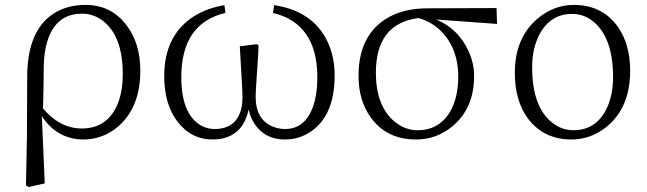

<svg xmlns="http://www.w3.org/2000/svg" viewBox="-20 -545 2592 769"><path d="M306.6 -30.3Q414.1 -30.3 454.1 -135.7Q471.7 -184.6 471.7 -248Q471.7 -404.3 387.7 -464.8Q351.6 -490.2 308.6 -490.2Q202.1 -490.2 168.9 -377Q156.2 -335 155.3 -281.2Q155.3 -228.5 152.3 -110.4Q219.7 -31.2 306.6 -30.3ZM87.9 2 88.9 -236.3Q88.9 -432.6 207 -498Q257.8 -525.4 322.3 -525.4Q427.7 -525.4 489.3 -440.4Q542 -369.1 542 -261.7Q542 -116.2 454.1 -39.1Q392.6 13.7 313.5 13.7Q208 12.7 147.5 -80.1L159.2 189.5L94.7 204.1L84 197.3Z M1073.2 -493.2 1078.1 -524.4Q1232.4 -501 1291 -379.9Q1320.3 -319.3 1320.3 -243.2Q1320.3 -78.1 1219.7 -14.6Q1174.8 13.7 1122.1 13.7Q1033.2 13.7 992.2 -61.5Q981.4 -82 975.6 -106.4Q955.1 -6.8 866.2 10.7Q849.6 13.7 832 13.7Q745.1 13.7 690.4 -58.6Q637.7 -127.9 637.7 -240.2Q637.7 -404.3 757.8 -480.5Q809.6 -512.7 878.9 -524.4L882.8 -493.2Q707 -452.1 706.1 -237.3Q706.1 -90.8 782.2 -43.9Q808.6 -28.3 838.9 -28.3Q930.7 -28.3 948.2 -118.2Q951.2 -135.7 951.2 -156.2Q951.2 -176.8 947.3 -240.2Q942.4 -316.4 940.4 -359.4L1007.8 -368.2L1015.6 -363.3Q1014.6 -323.2 1008.8 -247.1Q1003.9 -178.7 1003.9 -158.2Q1003.9 -66.4 1072.3 -38.1Q1095.7 -28.3 1122.1 -28.3Q1201.2 -28.3 1233.4 -117.2Q1251 -166 1251 -237.3Q1250 -451.2 1073.2 -493.2Z M1652.3 -23.4Q1743.2 -23.4 1787.1 -105.5Q1815.4 -160.2 1815.4 -239.3Q1815.4 -348.6 1748 -418.9Q1709 -458 1656.2 -472.7Q1486.3 -451.2 1485.4 -254.9Q1485.4 -121.1 1559.6 -58.6Q1601.6 -23.4 1652.3 -23.4ZM1970.7 -449.2 1727.5 -466.8Q1815.4 -429.7 1856.4 -340.8Q1878.9 -292 1878.9 -240.2Q1878.9 -111.3 1792 -39.1Q1728.5 13.7 1646.5 13.7Q1527.3 13.7 1463.9 -76.2Q1416 -143.6 1416 -241.2Q1416 -406.2 1534.2 -474.6Q1599.6 -511.7 1692.4 -511.7L1968.8 -512.7Z M2268.6 13.7Q2157.2 13.7 2093.8 -71.3Q2042 -141.6 2042 -253.9Q2042 -395.5 2136.7 -473.6Q2201.2 -525.4 2278.3 -525.4Q2393.6 -525.4 2456.1 -435.5Q2503.9 -366.2 2503.9 -261.7Q2503.9 -112.3 2407.2 -35.2Q2344.7 13.7 2268.6 13.7ZM2276.4 -23.4Q2370.1 -23.4 2412.1 -115.2Q2435.5 -168 2435.5 -235.4Q2435.5 -390.6 2359.4 -456.1Q2321.3 -489.3 2271.5 -489.3Q2182.6 -489.3 2138.7 -403.3Q2111.3 -348.6 2111.3 -276.4Q2111.3 -114.3 2194.3 -51.8Q2231.4 -23.4 2276.4 -23.4Z"/></svg>

Font: GenYoMin JP Light
Style: Regular
Weight: 300
Version: Version 1.001;PS 1;hotconv 16.6.51;makeotf.lib2.5.65220 DEVE